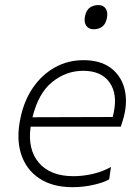

<svg xmlns="http://www.w3.org/2000/svg" viewBox="-20 -748 568 777"><path d="M273 9.5Q193 9.5 139.5 -25.8Q86 -61 65.5 -124.2Q45 -187.5 63 -271Q78 -342.5 114.5 -394.8Q151 -447 203.2 -475.8Q255.5 -504.5 317.5 -504.5Q384.5 -504.5 425.8 -474.8Q467 -445 481.8 -395.8Q496.5 -346.5 484 -287.5Q481.5 -275.5 477 -261Q472.5 -246.5 469 -235.5H104Q91 -144 137.2 -89.5Q183.5 -35 277.5 -35Q316.5 -35 356.8 -44.5Q397 -54 429 -72.5L422 -22.5Q404.5 -11 362 -0.8Q319.5 9.5 273 9.5ZM316.5 -461.5Q247.5 -461.5 191.2 -416Q135 -370.5 111.5 -273.5L436 -274.5Q438.5 -284.5 440.5 -293.5Q456 -369 422.8 -415.2Q389.5 -461.5 316.5 -461.5ZM358.5 -629.5Q339 -629.5 329 -644Q319 -658.5 324 -682.5Q329 -707.5 344 -717.5Q359 -727.5 378.5 -727.5Q398.5 -727.5 408 -712.8Q417.5 -698 412.5 -674Q407.5 -650 393.2 -639.8Q379 -629.5 358.5 -629.5Z"/></svg>

Font: Commissioner ExtraLight
Style: Italic
Weight: 200
Italic angle: -12°
Designer: Kostas Bartsokas
Foundry: Kostas Bartsokas
Version: Version 1.000; ttfautohint (v1.8.3)